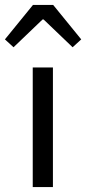

<svg xmlns="http://www.w3.org/2000/svg" viewBox="-51 -760 350 780"><path d="M82 0V-486H164V0ZM-31 -600 83 -740H165L279 -600L244 -568L126 -681H122L4 -568Z"/></svg>

Font: .
Style: 
Weight: 400
Designer: Paul D. Hunt, Dalton Maag
Foundry: Dalton Maag Ltd
Version: Version 1.200